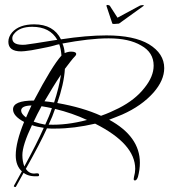

<svg xmlns="http://www.w3.org/2000/svg" viewBox="-20 -656 688 781"><path d="M415 -636Q418 -636 422 -635Q426 -634 427 -632L458 -584L547 -632Q552 -635 558 -635Q565 -636 565 -633L564 -632L464 -560Q439 -557 437 -560L413 -632Q413 -635 415 -636ZM39 104Q35 103 37 99L69 41Q44 18 44 -24Q44 -77 78 -160Q33 -184 33 -211Q33 -247 118 -247Q192 -388 230 -430Q228 -457 221 -476Q216 -475 211 -474Q206 -473 201 -471Q187 -467 172 -464Q157 -461 142 -458Q123 -454 107.5 -451.5Q92 -449 81 -448Q77 -448 73.5 -447.5Q70 -447 66 -447Q14 -447 14 -486Q14 -506 29 -524Q58 -557 119 -557Q198 -557 228 -496Q280 -504 326.5 -508Q373 -512 413 -512Q525 -512 586 -476Q648 -438 648 -379Q648 -329 604 -279Q556 -225 477 -190Q464 -185 451 -179.5Q438 -174 424 -169Q549 -101 549 6Q549 20 547 34.5Q545 49 541 64Q536 78 529 78Q523 78 524 71L525 64Q530 46 530 31Q530 -71 367 -153Q281 -133 206 -133Q196 -133 187.5 -133Q179 -133 171 -134Q157 -103 135.5 -62Q114 -21 85 31Q98 50 119 50L129 49H132Q139 49 139 56Q139 61 133 61Q97 63 76 47L45 103Q44 106 39 104ZM82 -474Q96 -476 124 -480Q152 -484 193 -491L213 -494Q183 -547 111 -547Q59 -547 37 -518Q30 -510 30 -500Q30 -471 82 -474ZM391 -185Q411 -192 429 -200Q447 -208 463 -216Q530 -250 568 -299Q605 -345 605 -389Q605 -443 554 -471Q505 -500 422 -500Q382 -500 334.5 -494.5Q287 -489 234 -479Q242 -461 243 -440Q257 -446 269 -446Q290 -446 290 -436Q290 -432 285 -427Q277 -419 267 -406Q257 -393 244 -376Q242 -344 234 -309Q226 -274 213 -237Q316 -219 391 -185ZM200 -239Q210 -269 217 -297.5Q224 -326 228 -352Q211 -327 194.5 -300Q178 -273 161 -244Q170 -243 180 -242Q190 -241 200 -239ZM86 -178Q91 -190 96.5 -202Q102 -214 108 -227Q66 -226 66 -206Q66 -193 86 -178ZM164 -149Q172 -166 179 -183Q186 -200 191 -216Q181 -218 171.5 -220Q162 -222 154 -223L149 -224Q140 -208 132 -192Q124 -176 117 -161Q141 -153 164 -149ZM178 -149Q250 -146 334 -168Q274 -196 204 -213Q199 -198 192.5 -182Q186 -166 178 -149ZM79 21Q104 -25 124 -64.5Q144 -104 158 -136Q145 -138 133 -140.5Q121 -143 110 -147Q71 -65 71 -25Q71 0 79 21Z"/></svg>

Font: Passions Conflict
Style: Regular
Weight: 400
Designer: Robert E. Leuschke
Foundry: Robert E. Leuschke
Version: Version 1.010; ttfautohint (v1.8.3)